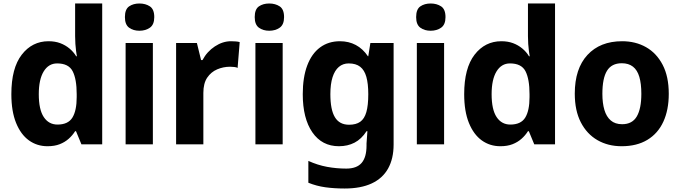

<svg xmlns="http://www.w3.org/2000/svg" viewBox="-20 -826 3894 1099"><path d="M252 11Q192 11 145.5 -22.5Q99 -56 72 -122.5Q45 -189 45 -287Q45 -436 104.5 -513Q164 -590 258 -590Q295 -590 324.5 -579Q354 -568 377.5 -548.5Q401 -529 416 -504H420Q418 -515 415.5 -533.5Q413 -552 411.5 -574.5Q410 -597 410 -619V-806H565V0H446L415 -75H410Q395 -51 373 -31.5Q351 -12 321.5 -0.5Q292 11 252 11ZM309 -113Q370 -113 394.5 -153Q419 -193 419 -270V-287Q419 -373 396 -418Q373 -463 307 -463Q258 -463 230 -417Q202 -371 202 -287Q202 -199 230.5 -156Q259 -113 309 -113Z M699 0V-580H855V0ZM778 -650Q743 -650 719 -667.5Q695 -685 695 -728Q695 -773 719 -789.5Q743 -806 778 -806Q813 -806 838 -789.5Q863 -773 863 -728Q863 -685 838 -667.5Q813 -650 778 -650Z M988 0V-580H1107L1131 -482H1139Q1165 -531 1210 -560.5Q1255 -590 1302 -590Q1313 -590 1328 -589Q1343 -588 1352 -585L1340 -437Q1335 -441 1321.5 -442.5Q1308 -444 1297 -444Q1258 -444 1223 -429Q1188 -414 1166 -381.5Q1144 -349 1144 -294V0Z M1442 0V-580H1598V0ZM1521 -650Q1486 -650 1462 -667.5Q1438 -685 1438 -728Q1438 -773 1462 -789.5Q1486 -806 1521 -806Q1556 -806 1581 -789.5Q1606 -773 1606 -728Q1606 -685 1581 -667.5Q1556 -650 1521 -650Z M1953 253Q1893 253 1842.5 246Q1792 239 1745 220V95Q1798 119 1852 129Q1906 139 1962 139Q2022 139 2050 106.5Q2078 74 2078 7V-5L2083 -75H2078Q2049 -30 2009.5 -9.5Q1970 11 1920 11Q1823 11 1768 -68.5Q1713 -148 1713 -287Q1713 -383 1738.5 -451Q1764 -519 1812 -554.5Q1860 -590 1926 -590Q1976 -590 2016.5 -568.5Q2057 -547 2086 -504H2088L2100 -580H2233V1Q2233 82 2201.5 138.5Q2170 195 2107.5 224Q2045 253 1953 253ZM1978 -112Q2018 -112 2042 -129Q2066 -146 2077 -184.5Q2088 -223 2088 -287Q2088 -347 2077 -386Q2066 -425 2041.5 -444Q2017 -463 1976 -463Q1943 -463 1919.5 -443Q1896 -423 1883.5 -384Q1871 -345 1871 -287Q1871 -198 1897 -155Q1923 -112 1978 -112Z M2366 0V-580H2522V0ZM2445 -650Q2410 -650 2386 -667.5Q2362 -685 2362 -728Q2362 -773 2386 -789.5Q2410 -806 2445 -806Q2480 -806 2505 -789.5Q2530 -773 2530 -728Q2530 -685 2505 -667.5Q2480 -650 2445 -650Z M2844 11Q2784 11 2737.5 -22.5Q2691 -56 2664 -122.5Q2637 -189 2637 -287Q2637 -436 2696.5 -513Q2756 -590 2850 -590Q2887 -590 2916.5 -579Q2946 -568 2969.5 -548.5Q2993 -529 3008 -504H3012Q3010 -515 3007.5 -533.5Q3005 -552 3003.5 -574.5Q3002 -597 3002 -619V-806H3157V0H3038L3007 -75H3002Q2987 -51 2965 -31.5Q2943 -12 2913.5 -0.5Q2884 11 2844 11ZM2901 -113Q2962 -113 2986.5 -153Q3011 -193 3011 -270V-287Q3011 -373 2988 -418Q2965 -463 2899 -463Q2850 -463 2822 -417Q2794 -371 2794 -287Q2794 -199 2822.5 -156Q2851 -113 2901 -113Z M3538 11Q3460 11 3399.5 -24Q3339 -59 3304.5 -126Q3270 -193 3270 -290Q3270 -433 3342.5 -511.5Q3415 -590 3541 -590Q3618 -590 3678 -556Q3738 -522 3773 -455Q3808 -388 3808 -289Q3808 -197 3777 -129.5Q3746 -62 3685.5 -25.5Q3625 11 3538 11ZM3541 -115Q3599 -115 3625 -159.5Q3651 -204 3651 -289Q3651 -347 3639.5 -386Q3628 -425 3603 -444.5Q3578 -464 3539 -464Q3481 -464 3454.5 -421Q3428 -378 3428 -289Q3428 -236 3439.5 -197Q3451 -158 3476 -136.5Q3501 -115 3541 -115Z"/></svg>

Font: Menbere
Style: Regular
Weight: 400
Designer: Aleme Tadesse
Foundry: Sorkin Type Co
Version: Version 1.000